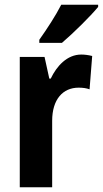

<svg xmlns="http://www.w3.org/2000/svg" viewBox="-20 -786 432 806"><path d="M392 -757V-766H237C214 -721 179 -667 145 -619V-606H240C288 -647 361 -719 392 -757ZM321 -557C262 -557 218 -509 193 -456H187L167 -547H63V0H199V-279C199 -369 244 -418 310 -418C327 -418 343 -416 356 -411L367 -551C351 -555 335 -557 321 -557Z"/></svg>

Font: Noto Sans Myanmar Condensed
Style: Bold
Weight: 700
Width: 3
Designer: Monotype Design Team
Foundry: Monotype Imaging Inc.
Version: Version 2.107